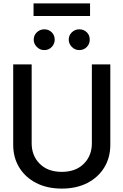

<svg xmlns="http://www.w3.org/2000/svg" viewBox="-20 -1111 735 1143"><path d="M526.9 -727.5H636.7V-249Q636.7 -172.9 600.8 -114Q564.9 -55.2 500 -21.7Q435.1 11.7 347.7 11.7Q260.7 11.7 195.6 -21.7Q130.4 -55.2 94.5 -114Q58.6 -172.9 58.6 -249V-727.5H168.5V-257.8Q168.5 -184.1 216.6 -136Q264.6 -87.9 347.7 -87.9Q430.7 -87.9 478.8 -136Q526.9 -184.1 526.9 -257.8ZM243.7 -813Q218.3 -812.5 199.5 -831.3Q180.7 -850.1 180.7 -874.5Q180.7 -901.4 199.5 -918.9Q218.3 -936.5 243.7 -936.5Q270 -936.5 287.8 -918.9Q305.7 -901.4 305.7 -874.5Q305.7 -850.1 287.8 -831.3Q270 -812.5 243.7 -813ZM451.7 -813Q426.8 -812.5 408 -831.3Q389.2 -850.1 389.2 -874.5Q389.2 -901.4 408 -918.9Q426.8 -936.5 451.7 -936.5Q478.5 -936.5 496.6 -918.9Q514.6 -901.4 514.2 -874.5Q514.6 -850.1 496.6 -831.3Q478.5 -812.5 451.7 -813ZM516.1 -1090.8V-1015.6H179.7V-1090.8Z"/></svg>

Font: Inter Tight Medium
Style: Regular
Weight: 500
Designer: Rasmus Andersson
Foundry: rsms
Version: Version 3.004; ttfautohint (v1.8.4.7-5d5b)